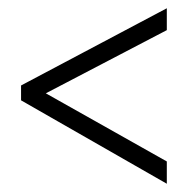

<svg xmlns="http://www.w3.org/2000/svg" viewBox="-20 -651 454 465"><path d="M384 -206 31 -408V-444L384 -631V-578L91 -425L384 -260Z"/></svg>

Font: Noto Sans Telugu UI ExtraCondensed Light
Style: Regular
Weight: 300
Width: 2
Designer: Jelle Bosma - Monotype Design Team
Foundry: Monotype Imaging Inc.
Version: Version 2.005; ttfautohint (v1.8.4.7-5d5b)